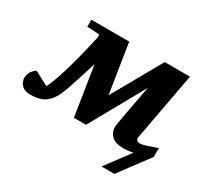

<svg xmlns="http://www.w3.org/2000/svg" viewBox="-190 -671 1063 1006"><g transform="rotate(30 341.5 -168.5)"><path d="M14.2 12.2Q-13.2 12.2 -28.6 1.5Q-43.9 -9.3 -50 -23.4Q-56.2 -37.6 -56.2 -46.9Q-56.2 -88.4 -18.1 -112.8L65.9 -68.8Q81.1 -97.7 95.7 -140.6Q110.4 -183.6 124 -232.9Q137.7 -282.2 149.2 -329.8Q160.6 -377.4 169.4 -415.5Q175.3 -441.9 166 -441.9L96.2 -445.8V-487.8H325.2L372.1 -189.9L540 -487.8H692.9L618.2 -84Q614.7 -66.9 620.8 -60.1Q627 -53.2 639.2 -53.2Q654.8 -53.2 679 -61.5Q703.1 -69.8 738.8 -82V-28.8Q738.8 -28.8 723.1 -22.7Q707.5 -16.6 683.1 -8.3Q658.7 0 630.9 6.1Q603 12.2 578.1 12.2Q528.8 12.2 506.3 -10Q483.9 -32.2 483.9 -62Q483.9 -69.3 488.5 -97.2Q493.2 -125 500.5 -164.3Q507.8 -203.6 515.9 -246.3Q523.9 -289.1 530.8 -326.2L347.2 2.9H273.9L227.1 -294.9L191.9 -183.1Q172.4 -118.7 153.1 -75.2Q133.8 -31.7 102.3 -9.8Q70.8 12.2 14.2 12.2ZM526.9 151.4 639.6 0V-25.4L717.8 -49.8L738.8 -28.8Q738.8 -28.8 725.3 -10.7Q711.9 7.3 691.9 34.2Q671.9 61 651.9 87.9Q631.8 114.7 618.4 133.1Q605 151.4 605 151.4Q605 151.4 593.3 151.4Q581.5 151.4 565.9 151.4Q550.3 151.4 538.6 151.4Q526.9 151.4 526.9 151.4Z"/></g></svg>

Font: Charis
Style: Bold Italic
Weight: 700
Italic angle: -11°
Designer: Walt Agee, Miriam Martin, Annie Olsen, Victor Gaultney, Lorna Priest, Alan Ward, Bob Hallissy, Martin Hosken, Sharon Cor
Foundry: SIL Global
Version: Version 7.000